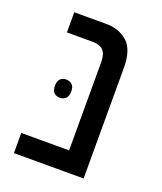

<svg xmlns="http://www.w3.org/2000/svg" viewBox="-115 -668 627 743"><g transform="rotate(20 198.5 -296.0)"><path d="M30 0V-83H227V-445Q227 -480 212.5 -494.5Q198 -509 169 -509H63V-592H195Q248 -592 282.5 -561Q317 -530 317 -456V0ZM90 -300Q90 -319 99 -328Q108 -337 123 -337Q138 -337 147.5 -328Q157 -319 157 -300Q157 -281 147.5 -271.5Q138 -262 123 -262Q108 -262 99 -271Q90 -280 90 -300Z"/></g></svg>

Font: Noto Sans Hebrew
Style: Regular
Weight: 400
Designer: Monotype Design Team
Foundry: Monotype Imaging Inc.
Version: Version 2.003